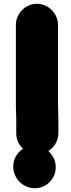

<svg xmlns="http://www.w3.org/2000/svg" viewBox="-20 -730 378 1016"><path d="M289 -25V-98C289 -119.8 287 -149.1 287 -173V-598C287 -658.5 235.9 -710 175.5 -710C115.1 -710 64 -658.5 64 -598V-169C64 -147.2 66 -118 66 -98V-25C66 7 78 34.3 102 57C71.7 76.3 50 110.5 50 151.5C50 214 101.7 266 164 266C226 266 275 216.3 275 154.5C275 118.3 259.1 92.1 236 69C264 51.5 289 18 289 -25Z"/></svg>

Font: Smoothie
Style: Blk
Weight: 900
Foundry: Cannot Into Space Fonts
Version: Version 0.8